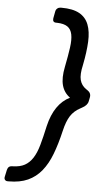

<svg xmlns="http://www.w3.org/2000/svg" viewBox="-115 -814 544 1011"><g transform="rotate(5 157.5 -308.5)"><path d="M-52 137 -44 100Q-39 78 -17 78H-13Q24 77 48.5 63.5Q73 50 90.5 23Q108 -4 120 -46.5Q132 -89 145 -149Q173 -268 254 -308Q222 -331 211.5 -369.5Q201 -408 213 -467Q225 -527 231 -570Q237 -613 231.5 -640.5Q226 -668 207 -681Q188 -694 152 -695H147Q127 -695 130 -717L137 -754Q139 -764 146.5 -770Q154 -776 164 -776H169Q228 -776 262.5 -757Q297 -738 311.5 -701Q326 -664 323.5 -610Q321 -556 307 -486Q295 -434 302.5 -405.5Q310 -377 335 -360L341 -356Q363 -342 358 -318L354 -298Q350 -276 321 -261L312 -256Q280 -239 261.5 -210.5Q243 -182 231 -130Q215 -61 194.5 -7Q174 47 144 84Q114 121 72 140Q30 159 -29 159H-35Q-44 159 -49 153Q-54 147 -52 137Z"/></g></svg>

Font: SVN-Rubik
Style: Italic
Weight: 400
Italic angle: -12°
Designer: Hubert and Fischer
Foundry: Hubert & Fischer
Version: Version 2.101; ttfautohint (v1.8.3)